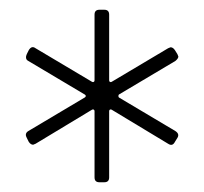

<svg xmlns="http://www.w3.org/2000/svg" viewBox="-20 -767 418 394"><path d="M174 -403V-539Q174 -541 172.5 -542Q171 -543 169 -542L53 -472L48 -470Q43 -470 39 -476L35 -484Q33 -488 33 -490Q33 -495 38 -498L154 -567Q156 -568 156 -570Q156 -572 154 -573L38 -642Q34 -644 33.5 -648Q33 -652 35 -656L39 -664Q45 -674 53 -668L169 -599Q171 -598 172.5 -599Q174 -600 174 -602V-737Q174 -747 184 -747H194Q204 -747 204 -737V-602Q204 -600 205.5 -599Q207 -598 209 -599L325 -668L330 -670Q335 -670 339 -664L344 -656L346 -651Q346 -647 340 -642L224 -573Q223 -572 223 -570Q223 -568 224 -567L340 -498Q349 -492 344 -484L339 -476Q334 -466 325 -472L209 -542Q207 -543 205.5 -542Q204 -541 204 -539V-403Q204 -393 194 -393H184Q174 -393 174 -403Z"/></svg>

Font: Barlow Semi Condensed ExLight
Style: Regular
Weight: 275
Width: 4
Designer: Jeremy Tribby
Foundry: Tribby Type
Version: Version 1.408